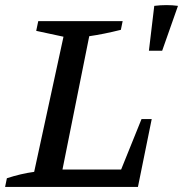

<svg xmlns="http://www.w3.org/2000/svg" viewBox="-36 -733 718 753"><path d="M519 -266H559L505 0H-16L-9 -34Q46 -52 98 -59L213 -589L106 -612L114 -650H445L438 -616Q370 -599 314 -591L209 -68H439ZM548 -534 569 -710Q618 -716 662 -710L600 -534Z"/></svg>

Font: Piazzolla Medium
Style: Italic
Weight: 500
Italic angle: -11.3°
Designer: Juan Pablo del Peral
Foundry: Huerta Tipografica
Version: Version 1.330